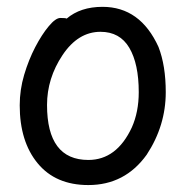

<svg xmlns="http://www.w3.org/2000/svg" viewBox="-20 -512 540 556"><path d="M235.8 23.9Q141.1 23.9 89.1 -39.1Q37.1 -102.1 37.1 -207Q37.1 -252 50 -295.4Q63 -338.9 82 -375.5Q101.1 -412.1 121.1 -436Q141.1 -460 154.8 -460Q171.9 -460 172.9 -458Q212.9 -492.2 276.9 -492.2Q386.2 -492.2 439 -376Q460 -321.8 460 -245.1Q460 -147.9 404.8 -64Q341.8 23.9 235.8 23.9ZM235.8 -48.8Q317.9 -48.8 361.8 -143.1Q381.8 -188 381.8 -245.1Q381.8 -327.1 354.5 -373.5Q327.1 -419.9 271 -419.9Q206.1 -419.9 161.1 -352.5Q116.2 -285.2 116.2 -208Q116.2 -48.8 235.8 -48.8Z"/></svg>

Font: LXGW WenKai Mono GB Screen
Style: Regular
Weight: 400
Monospace: yes
Designer: LXGW / Fontworks Inc.
Foundry: LXGW / Fontworks Inc.
Version: Version 1.510;January 18,2025